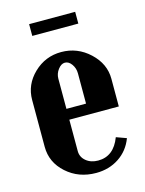

<svg xmlns="http://www.w3.org/2000/svg" viewBox="-103 -712 591 785"><g transform="rotate(-15 192.5 -319.5)"><path d="M293 -648.9V-599.1H98.1V-648.9ZM29.8 -346.2Q29.8 -411.1 78.6 -458Q127.4 -504.9 194.8 -504.9Q263.2 -504.9 314.2 -457.3Q365.2 -409.7 365.2 -346.2V-229H155.8V-96.2Q155.8 -70.8 176 -54Q196.3 -37.1 227.1 -37.1Q293 -37.1 320.8 -110.8L363.8 -95.2Q345.2 -45.9 303.2 -18.1Q261.2 9.8 206.1 9.8Q132.3 9.8 81.1 -36.1Q29.8 -82 29.8 -147.9ZM155.8 -274.9H238.8V-402.8Q238.8 -424.8 226.6 -441.9Q214.4 -459 198.2 -459Q182.6 -459 169.2 -441.4Q155.8 -423.8 155.8 -402.8Z"/></g></svg>

Font: Moniqa Black Paragraph
Style: Regular
Weight: 900
Designer: Rajesh Rajput
Foundry: Rajesh Rajput
Version: Version 1.000